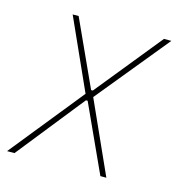

<svg xmlns="http://www.w3.org/2000/svg" viewBox="-93 -579 607 652"><g transform="rotate(15 210.0 -253.0)"><path d="M-11 0 196 -257 84 -506H105L211 -274H217L405 -506H431L224 -253L338 0H317L209 -236H203L15 0Z"/></g></svg>

Font: IBM Plex Sans Cond Thin
Style: Italic
Weight: 100
Width: 3
Italic angle: -11°
Designer: Mike Abbink, Paul van der Laan, Pieter van Rosmalen
Foundry: Bold Monday
Version: Version 1.3